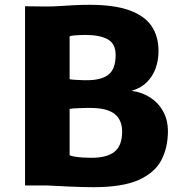

<svg xmlns="http://www.w3.org/2000/svg" viewBox="-20 -770 754 797"><path d="M84 0V-744L175 -743Q200.5 -743 226.8 -744.8Q253 -746.5 283.5 -748.2Q314 -750 352 -750Q455.5 -750 518.5 -726.8Q581.5 -703.5 609.8 -660.8Q638 -618 638 -559Q638 -519.5 625.8 -485.8Q613.5 -452 588.5 -427.8Q563.5 -403.5 526 -393Q569 -387.5 603.2 -365.5Q637.5 -343.5 657.2 -307.8Q677 -272 677 -225Q677 -157 649.5 -104.8Q622 -52.5 555 -22.8Q488 7 369 7Q317.5 7 263.2 4.2Q209 1.5 178 0ZM269 -441Q275 -440 284.5 -439.2Q294 -438.5 304.8 -438Q315.5 -437.5 325 -437.2Q334.5 -437 341 -437Q400.5 -437 430.2 -460.2Q460 -483.5 460 -542Q460 -588.5 427.2 -606.8Q394.5 -625 333 -625Q326 -625 312.5 -624.5Q299 -624 286.2 -622.8Q273.5 -621.5 269 -619ZM269 -126Q275.5 -122 291.5 -119.5Q307.5 -117 326.2 -116Q345 -115 360 -115Q424 -115 455.5 -140.2Q487 -165.5 487 -224Q487 -272 455.8 -297Q424.5 -322 354 -322Q345 -322 332.5 -321.8Q320 -321.5 307 -321Q294 -320.5 283.8 -319.8Q273.5 -319 269 -318Z"/></svg>

Font: Koeln Type Sans ExtraBold
Style: Regular
Weight: 800
Designer: Eben Sorkin
Foundry: Eben Sorkin
Version: Version 2.001